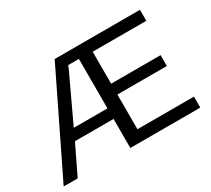

<svg xmlns="http://www.w3.org/2000/svg" viewBox="-132 -919 1265 1150"><g transform="rotate(-30 500.0 -344.0)"><path d="M473 0V-201H206L109 0H12L347 -688H937V-612H566V-391H908V-316H566V-76H957V0ZM473 -616H399L386 -585L240 -274H473Z"/></g></svg>

Font: Libra Sans
Style: Regular
Weight: 400
Foundry: Context Ltd
Version: Version 1.000; ttfautohint (v1.3)